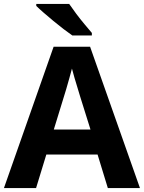

<svg xmlns="http://www.w3.org/2000/svg" viewBox="-20 -954 730 974"><path d="M527 0 475 -170H215L163 0H0L252 -717H437L690 0ZM387 -463Q382 -480 374 -506Q366 -532 358 -559Q350 -586 345 -606Q340 -586 331.5 -556.5Q323 -527 315.5 -500.5Q308 -474 304 -463L253 -297H439ZM331 -934Q346 -912 366.5 -884.5Q387 -857 408.5 -831.5Q430 -806 446 -787V-774H347Q328 -787 302.5 -806.5Q277 -826 250.5 -848Q224 -870 201 -890Q178 -910 164 -924V-934Z"/></svg>

Font: Noto Sans Balinese
Style: Bold
Weight: 700
Designer: Aditya Bayu, David Williams
Foundry: David Williams
Version: Version 2.005; ttfautohint (v1.8.4.7-5d5b)